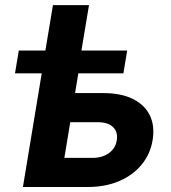

<svg xmlns="http://www.w3.org/2000/svg" viewBox="-20 -748 684 768"><path d="M40 -454.6 55.2 -545.9H488.7L473.6 -454.6ZM161.5 -545.9 191.8 -727.5H336L305.7 -545.9ZM229.3 -375.7H392.1Q464.5 -375.7 511.8 -352Q559.2 -328.4 579.5 -286.2Q599.8 -243.9 590.4 -187.3Q581.4 -132 546.7 -89.7Q512.1 -47.4 456.9 -23.7Q401.7 0 329.8 0H71.7L162 -545.9H308.4L237.4 -116.4H349.1Q389.1 -116.4 415.6 -135.5Q442 -154.7 447 -186Q452.6 -219.3 432.5 -239.2Q412.5 -259.1 372.7 -259.1H209.6Z"/></svg>

Font: Inter Variable
Style: Italic
Weight: 400
Italic angle: -9.39999°
Designer: Rasmus Andersson
Foundry: rsms
Version: Version 4.001;git-9221beed3